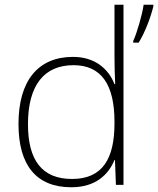

<svg xmlns="http://www.w3.org/2000/svg" viewBox="-20 -780 667 810"><path d="M281 10C382 10 437 -42 463 -105H465L469 0H501V-760H463V-544C463 -506 464 -464 466 -425H463C438 -489 381 -540 288 -540C141 -540 58 -440 58 -257C58 -83 133 10 281 10ZM627 -753V-760H586C580 -717 557 -639 542 -607V-600H565C593 -646 615 -705 627 -753ZM284 -25C158 -25 98 -103 98 -256C98 -420 166 -505 290 -505C409 -505 463 -421 463 -266V-260C463 -111 413 -25 284 -25Z"/></svg>

Font: Noto Sans Canadian Aboriginal ExtraLight
Style: Regular
Weight: 200
Designer: Monotype Design Team, Typotheque's Kevin King
Foundry: Monotype Imaging Inc.
Version: Version 2.004